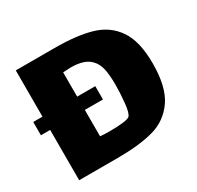

<svg xmlns="http://www.w3.org/2000/svg" viewBox="-128 -716 884 863"><g transform="rotate(-30 314.5 -285.0)"><path d="M599 -290Q599 -168 555 -104.5Q511 -41 437 -20.5Q363 0 250 0H50V-570H250Q367 -570 441.5 -548Q516 -526 557.5 -465Q599 -404 599 -290ZM406 -290Q406 -343 398.5 -374.5Q391 -406 372 -425Q342 -458 269 -458Q256 -458 230 -456V-124Q247 -122 283 -122Q320 -122 348.5 -125.5Q377 -129 384 -136Q396 -148 401 -198Q406 -248 406 -290ZM324 -330V-261H2V-330Z"/></g></svg>

Font: Lalezar
Style: Regular
Weight: 400
Designer: Borna Izadpanah
Foundry: Borna Izadpanah
Version: Version 1.003